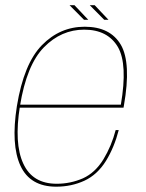

<svg xmlns="http://www.w3.org/2000/svg" viewBox="-20 -698 548 722"><path d="M191.5 4 193.5 -7Q102 -7 67.5 -83Q32.5 -158.5 55 -299Q80 -454 145.5 -520.5Q210.5 -586.5 296.5 -586.5Q385 -586.5 423.5 -521Q460.5 -456.5 434.5 -304.5H51L49 -293H444.5Q445.5 -298 446 -301.5Q474 -461 434.5 -529.5Q394.5 -597.5 298.5 -597.5Q205.5 -597.5 137.5 -528Q69.5 -458.5 43.5 -299Q20.5 -153.5 57 -74.5Q93.5 4 191.5 4ZM193.5 -7 191.5 4Q248.5 4 297.5 -18.5Q346 -41 378.5 -93Q410 -144.5 426.5 -209H415Q399.5 -149.5 369 -99Q338 -48.5 292 -27.5Q245 -7 193.5 -7ZM372 -623.5H388L336 -678.5H317.5ZM296 -623.5H312L260 -678.5H241.5Z"/></svg>

Font: Anybody Thin Thin
Style: Italic
Weight: 250
Italic angle: -10°
Version: Version 1.113;gftools[0.9.25]